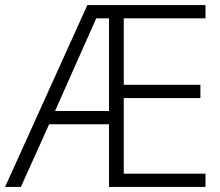

<svg xmlns="http://www.w3.org/2000/svg" viewBox="-21 -734 863 754"><path d="M786 0H407V-246H172L61 0H-1L322 -714H786V-662H465V-401H766V-349H465V-52H786ZM195 -298H407V-662H357Z"/></svg>

Font: Noto Sans Tamil Light
Style: Regular
Weight: 300
Designer: Jelle Bosma - Monotype Design Team
Foundry: Monotype Imaging Inc.
Version: Version 2.004; ttfautohint (v1.8.4.7-5d5b)